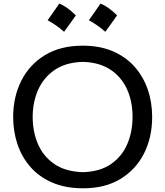

<svg xmlns="http://www.w3.org/2000/svg" viewBox="-20 -1021 906 1053"><path d="M436.5 11.7Q339.8 11.7 267.6 -19.3Q195.3 -50.3 147.5 -104.7Q99.6 -159.2 75.9 -229.7Q52.2 -300.3 52.2 -378.9Q52.2 -489.3 96.7 -577.9Q141.1 -666.5 226.3 -718.5Q311.5 -770.5 433.6 -770.5Q526.9 -770.5 597.9 -740.2Q668.9 -710 717 -656.2Q765.1 -602.5 789.8 -531.7Q814.5 -460.9 814.5 -379.4Q814.5 -267.1 769.5 -178.7Q724.6 -90.3 640.1 -39.3Q555.7 11.7 436.5 11.7ZM434.6 -76.7Q529.3 -79.6 589.6 -121.8Q649.9 -164.1 678.5 -231.9Q707 -299.8 707 -379.4Q707 -465.3 676.3 -532.5Q645.5 -599.6 585 -639.4Q524.4 -679.2 434.6 -681.6Q341.3 -679.2 280.3 -637.7Q219.2 -596.2 189.2 -528.6Q159.2 -460.9 159.2 -379.4Q159.2 -298.3 188.5 -230.5Q217.8 -162.6 278.6 -121.1Q339.4 -79.6 434.6 -76.7ZM531.2 -1001.3Q573.1 -985.2 622 -936.8Q606.4 -914.3 590.5 -892Q574.7 -869.7 557.5 -846.6Q516.7 -883.1 467.3 -910Q483.9 -933.6 499.5 -955.6Q515.1 -977.6 531.2 -1001.3ZM305.1 -1001.3Q347 -985.2 395.9 -936.8Q380.3 -914.3 364.5 -892Q348.6 -869.7 331.4 -846.6Q290.6 -883.1 241.2 -910Q257.9 -933.6 273.4 -955.6Q289 -977.6 305.1 -1001.3Z"/></svg>

Font: Pinar DS1 Medium
Style: Regular
Weight: 500
Designer: Amin Abedi
Version: Version 3.000